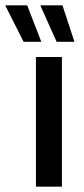

<svg xmlns="http://www.w3.org/2000/svg" viewBox="-72 -704 316 724"><path d="M63.5 0V-489H161.5V0ZM30.5 -684 83.5 -547V-546.5H17L-52 -683V-684ZM163.5 -684 208.5 -547V-546.5H141.5L81 -681.5V-684Z"/></svg>

Font: Anek Latin Medium Medium
Style: Regular
Weight: 500
Version: Version 1.003